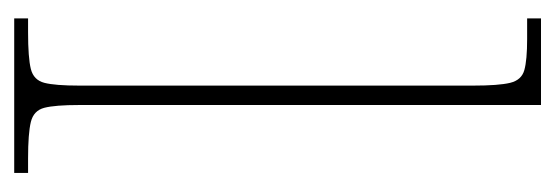

<svg xmlns="http://www.w3.org/2000/svg" viewBox="-282 -518 800 277"><g transform="rotate(90 118.5 -380.0)"><path d="M7 0V-20H27Q64 -20 80 -24Q96 -28 100 -43.5Q104 -59 104 -94V-662Q104 -699 100 -715.5Q96 -732 81.5 -736Q67 -740 37 -740H7V-760H132V-94Q132 -59 136 -43.5Q140 -28 156.5 -24Q173 -20 209 -20H230V0Z"/></g></svg>

Font: Noto Serif Bengali SemiCondensed Thin
Style: Regular
Weight: 100
Width: 4
Designer: Juan Bruce, Universal Thirst, Indian Type Foundry and the Monotype Design Team.
Foundry: Monotype Imaging Inc.
Version: Version 2.003; ttfautohint (v1.8.4.7-5d5b)